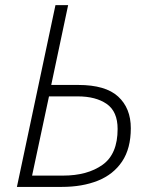

<svg xmlns="http://www.w3.org/2000/svg" viewBox="-20 -734 594 754"><path d="M46.4 0 197.8 -713.9H247.6L181.2 -400.4H287.6Q394.5 -400.4 444.1 -354.7Q493.7 -309.1 493.7 -230.5Q493.7 -150.9 459.5 -99.9Q425.3 -48.8 364.3 -24.4Q303.2 0 222.7 0ZM106 -44.4H227.5Q323.2 -44.4 382.6 -86.7Q441.9 -128.9 441.9 -227.5Q441.9 -295.9 399.2 -325.7Q356.4 -355.5 285.2 -355.5H172.4Z"/></svg>

Font: Open Sans Light
Style: Italic
Weight: 300
Italic angle: -12°
Designer: Monotype Design Team
Foundry: Monotype Imaging Inc.
Version: Version 3.003; ttfautohint (v1.8.4)